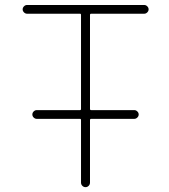

<svg xmlns="http://www.w3.org/2000/svg" viewBox="-20 -775 683 774"><path d="M127.9 -295.9Q121.1 -295.9 115.7 -301.3Q110.4 -306.6 110.4 -313.5Q110.4 -320.3 115.7 -325.7Q121.1 -331.1 127.9 -331.1H302.7Q306.6 -331.1 306.6 -335.9V-714.8Q306.6 -719.7 302.7 -719.7H88.9Q82 -719.7 76.7 -725.1Q71.3 -730.5 71.3 -737.3Q71.3 -744.1 76.7 -749.5Q82 -754.9 88.9 -754.9H561.5Q568.4 -754.9 573.7 -749.5Q579.1 -744.1 579.1 -737.3Q579.1 -730.5 573.7 -725.1Q568.4 -719.7 561.5 -719.7H347.7Q342.8 -719.7 342.8 -714.8V-335.9Q342.8 -331.1 347.7 -331.1H521.5Q528.3 -331.1 533.7 -325.7Q539.1 -320.3 539.1 -313.5Q539.1 -306.6 533.7 -301.3Q528.3 -295.9 521.5 -295.9H347.7Q342.8 -295.9 342.8 -291V-39.1Q342.8 -31.2 337.4 -25.9Q332 -20.5 324.7 -20.5Q317.4 -20.5 312 -25.9Q306.6 -31.2 306.6 -39.1V-291Q306.6 -295.9 302.7 -295.9Z"/></svg>

Font: Gen Jyuu Gothic ExtraLight
Style: Regular
Weight: 100
Designer: [Source Han Sans]
Ryoko NISHIZUKA  (kana & ideographs); Paul D. Hunt (Latin, Greek & Cyrillic); Wenlong ZHANG  (bopomofo
Version: Version 1.002.20150607